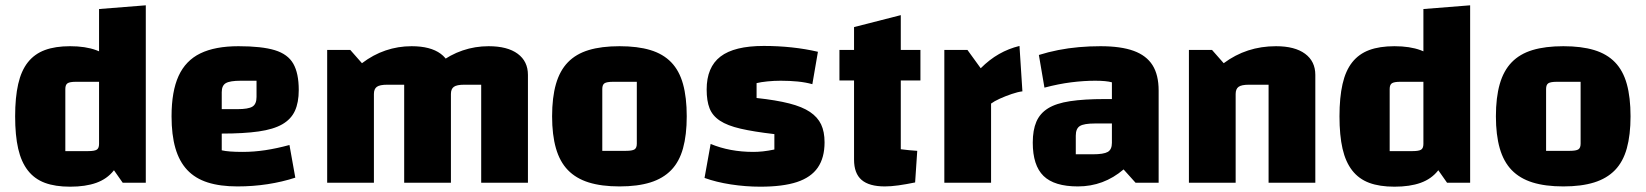

<svg xmlns="http://www.w3.org/2000/svg" viewBox="-20 -688 6197 723"><path d="M244 -514Q302 -514 342.5 -499Q383 -484 408 -453Q433 -422 444.5 -371.5Q456 -321 456 -250Q456 -178 444.5 -127.5Q433 -77 408 -45.5Q383 -14 342.5 0.5Q302 15 244 15Q188 15 149 0.5Q110 -14 85 -46Q60 -78 48.5 -128Q37 -178 37 -250Q37 -321 48.5 -371.5Q60 -422 85 -453.5Q110 -485 149 -499.5Q188 -514 244 -514ZM353 -380H266Q243 -380 234.5 -374.5Q226 -369 226 -353V-119H312Q336 -119 344.5 -124.5Q353 -130 353 -146ZM529 -668V0H442L353 -127V-654Z M874 14Q809 14 762 -1Q715 -16 685 -48Q655 -80 640.5 -130Q626 -180 626 -250Q626 -344 652.5 -402Q679 -460 734.5 -487Q790 -514 878 -514Q966 -514 1015 -499Q1064 -484 1084.5 -448Q1105 -412 1105 -349Q1105 -302 1090.5 -270.5Q1076 -239 1043 -220Q1010 -201 954 -193Q898 -185 815 -185H785V-277H874Q915 -277 930.5 -286.5Q946 -296 946 -323V-384H887Q846 -384 830.5 -375Q815 -366 815 -341V-122Q840 -116 894 -116Q936 -116 979 -122.5Q1022 -129 1070 -142L1092 -19Q1043 -3 988 5.5Q933 14 874 14Z M1212 0V-500H1299L1343 -450Q1385 -482 1432 -498Q1479 -514 1530 -514Q1601 -514 1639.5 -485.5Q1678 -457 1678 -406V0H1502V-369H1438Q1410 -369 1399 -361Q1388 -353 1388 -334V0ZM1502 0V-500L1633 -450Q1675 -482 1722 -498Q1769 -514 1820 -514Q1891 -514 1929.5 -485.5Q1968 -457 1968 -406V0H1792V-369H1728Q1700 -369 1689 -361Q1678 -353 1678 -334V0Z M2313 14Q2245 14 2197 -1Q2149 -16 2118.5 -47.5Q2088 -79 2073.5 -129.5Q2059 -180 2059 -250Q2059 -321 2073.5 -371.5Q2088 -422 2118.5 -453.5Q2149 -485 2197 -499.5Q2245 -514 2313 -514Q2381 -514 2429 -499.5Q2477 -485 2507.5 -453.5Q2538 -422 2552 -371.5Q2566 -321 2566 -250Q2566 -180 2552 -129.5Q2538 -79 2507.5 -47.5Q2477 -16 2429 -1Q2381 14 2313 14ZM2248 -120H2337Q2361 -120 2369.5 -125.5Q2378 -131 2378 -147V-380H2289Q2265 -380 2256.5 -374.5Q2248 -369 2248 -353Z M2641 -351Q2641 -435 2693 -475Q2745 -515 2856 -515Q2910 -515 2961.5 -509.5Q3013 -504 3060 -493L3039 -371Q3014 -378 2984 -381Q2954 -384 2920 -384Q2895 -384 2870 -381.5Q2845 -379 2829 -375V-319Q2903 -311 2952 -298.5Q3001 -286 3030 -266.5Q3059 -247 3072 -219.5Q3085 -192 3085 -152Q3085 -94 3059.5 -57Q3034 -20 2981 -2.5Q2928 15 2843 15Q2788 15 2732.5 6.5Q2677 -2 2633 -18L2656 -146Q2728 -116 2817 -116Q2834 -116 2853 -118Q2872 -120 2896 -125V-183Q2818 -192 2768.5 -203.5Q2719 -215 2691 -233.5Q2663 -252 2652 -280Q2641 -308 2641 -351Z M3312 14Q3253 14 3224.5 -10.5Q3196 -35 3196 -87V-586L3372 -631V-126Q3388 -124 3403 -122.5Q3418 -121 3434 -120L3426 -1Q3392 6 3363.5 10Q3335 14 3312 14ZM3141 -385V-500H3446V-385Z M3623 -500 3673 -431Q3706 -464 3742 -484.5Q3778 -505 3819 -515L3830 -344Q3813 -342 3789.5 -334Q3766 -326 3745 -316.5Q3724 -307 3712 -298V0H3536V-500Z M4039 14Q3950 14 3909.5 -25.5Q3869 -65 3869 -151Q3869 -198 3882.5 -229.5Q3896 -261 3926.5 -280Q3957 -299 4009.5 -307Q4062 -315 4140 -315H4197V-223H4103Q4062 -223 4046.5 -213.5Q4031 -204 4031 -177V-107H4095Q4136 -107 4151.5 -116Q4167 -125 4167 -150V-378Q4146 -384 4104 -384Q4061 -384 4013.5 -378Q3966 -372 3913 -358L3892 -481Q3927 -492 3965 -499.5Q4003 -507 4043 -510.5Q4083 -514 4124 -514Q4201 -514 4249 -496.5Q4297 -479 4320 -442.5Q4343 -406 4343 -347V0H4256L4211 -50Q4136 14 4039 14Z M4457 0V-500H4544L4588 -450Q4631 -482 4680 -498Q4729 -514 4785 -514Q4856 -514 4894.5 -485.5Q4933 -457 4933 -406V0H4757V-369H4683Q4655 -369 4644 -361Q4633 -353 4633 -334V0Z M5231 -514Q5289 -514 5329.5 -499Q5370 -484 5395 -453Q5420 -422 5431.5 -371.5Q5443 -321 5443 -250Q5443 -178 5431.5 -127.5Q5420 -77 5395 -45.5Q5370 -14 5329.5 0.5Q5289 15 5231 15Q5175 15 5136 0.5Q5097 -14 5072 -46Q5047 -78 5035.5 -128Q5024 -178 5024 -250Q5024 -321 5035.5 -371.5Q5047 -422 5072 -453.5Q5097 -485 5136 -499.5Q5175 -514 5231 -514ZM5340 -380H5253Q5230 -380 5221.5 -374.5Q5213 -369 5213 -353V-119H5299Q5323 -119 5331.5 -124.5Q5340 -130 5340 -146ZM5516 -668V0H5429L5340 -127V-654Z M5867 14Q5799 14 5751 -1Q5703 -16 5672.5 -47.5Q5642 -79 5627.5 -129.5Q5613 -180 5613 -250Q5613 -321 5627.5 -371.5Q5642 -422 5672.5 -453.5Q5703 -485 5751 -499.5Q5799 -514 5867 -514Q5935 -514 5983 -499.5Q6031 -485 6061.5 -453.5Q6092 -422 6106 -371.5Q6120 -321 6120 -250Q6120 -180 6106 -129.5Q6092 -79 6061.5 -47.5Q6031 -16 5983 -1Q5935 14 5867 14ZM5802 -120H5891Q5915 -120 5923.5 -125.5Q5932 -131 5932 -147V-380H5843Q5819 -380 5810.5 -374.5Q5802 -369 5802 -353Z"/></svg>

Font: Changa
Style: Bold
Weight: 700
Designer: Eduardo Rodriguez Tunni
Foundry: Eduardo Rodriguez Tunni
Version: Version 3.002; ttfautohint (v1.8.2)